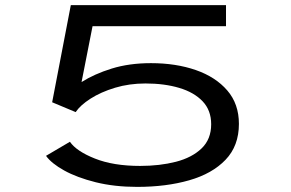

<svg xmlns="http://www.w3.org/2000/svg" viewBox="-20 -720 1140 751"><path d="M276 -281.5 184 -320 257 -700H864V-617.5H342L299 -399Q348.5 -430.5 417 -451.8Q485.5 -473 570.5 -473Q668 -473 745.8 -446Q823.5 -419 869 -366.2Q914.5 -313.5 914.5 -235.5Q914.5 -149.5 862.2 -95Q810 -40.5 720 -14.8Q630 11 516.5 11Q427.5 11 354.2 -7.2Q281 -25.5 231 -53.2Q181 -81 160 -110.5L253.5 -165.5Q279 -128.5 351.2 -99.8Q423.5 -71 528 -71Q605 -71 668 -87.2Q731 -103.5 768.5 -139.5Q806 -175.5 806 -234Q806 -288.5 772.5 -323.8Q739 -359 681 -376.2Q623 -393.5 549 -393.5Q485.5 -393.5 430 -376.8Q374.5 -360 334.2 -334.2Q294 -308.5 276 -281.5Z"/></svg>

Font: Trispace Expanded
Style: Regular
Weight: 400
Width: 7
Designer: Tyler Finck
Foundry: Etcetera Type Company
Version: Version 1.210; ttfautohint (v1.8.3)